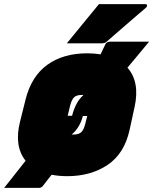

<svg xmlns="http://www.w3.org/2000/svg" viewBox="-73 -826 736 922"><path d="M402 -806H626Q632 -806 633 -800.5Q634 -795 629 -790Q596 -762 566.5 -736.5Q537 -711 506.5 -684.5Q476 -658 438 -625Q431 -618 415 -618H248Q286 -665 324.5 -711.5Q363 -758 402 -806ZM346 -570Q380 -570 410 -565Q416 -578 421.5 -589.5Q427 -601 433 -613Q439 -626 456 -626H643Q619 -597 602 -576.5Q585 -556 570.5 -538.5Q556 -521 539 -501Q600 -432 573 -311L549 -201Q524 -88 443.5 -34Q363 20 250 20Q209 20 175 13Q162 30 150.5 44Q139 58 132 68Q125 76 116 76H-53Q-41 61 -21.5 36.5Q-2 12 17.5 -13Q37 -38 50 -54Q-6 -124 23 -241L50 -349Q78 -460 154.5 -515Q231 -570 346 -570ZM320 -370Q295 -370 283.5 -359.5Q272 -349 264 -320L252 -270H273Q281 -301 294 -326Q307 -351 328 -370Q328 -370 327 -370Q326 -370 320 -370ZM336 -230 346 -269H325Q310 -212 271 -180Q271 -180 272.5 -180Q274 -180 280 -180Q305 -180 317 -191Q329 -202 336 -230Z"/></svg>

Font: Recursive Mn Lnr St XBk
Style: Italic
Weight: 1000
Italic angle: -15°
Monospace: yes
Version: Version 1.079;hotconv 1.0.112;makeotfexe 2.5.65598; ttfautoh